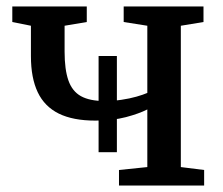

<svg xmlns="http://www.w3.org/2000/svg" viewBox="-20 -573 688 593"><path d="M347.5 0V-48L435 -57V-235Q409.5 -222 368.8 -211.2Q328 -200.5 274.5 -200.5Q205.5 -200.5 161.5 -222.2Q117.5 -244 96.5 -288.2Q75.5 -332.5 75.5 -399.5V-493.5L18 -505V-553H248V-505L179.5 -493.5V-413.5Q179.5 -358.5 191.2 -324.8Q203 -291 230 -276Q257 -261 303.5 -261Q330 -261 355.2 -264.8Q380.5 -268.5 401.5 -274.5Q422.5 -280.5 435 -286V-493.5L362 -505V-553H608.5V-505L538.5 -493.5V-57L610.5 -48V0ZM284.5 -103V-400H341V-103Z"/></svg>

Font: Merriweather 24pt
Style: Regular
Weight: 400
Designer: Eben Sorkin
Foundry: Eben Sorkin
Version: Version 2.100